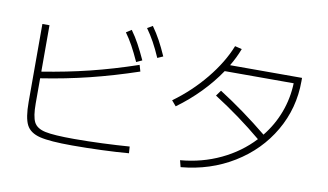

<svg xmlns="http://www.w3.org/2000/svg" viewBox="-81 -996 2038 1194"><g transform="rotate(10 937.5 -398.5)"><path d="M116.2 -216.8V-709H161.1V-416Q317.4 -440.9 459 -475.8Q600.6 -510.7 755.9 -563.5L767.6 -523.4Q611.8 -470.7 464.4 -434.3Q316.9 -397.9 161.1 -374V-215.8Q161.1 -132.8 179.2 -97.7Q197.3 -62.5 252 -50.8Q306.6 -39.1 435.5 -39.1Q520 -39.1 613.5 -43Q707 -46.9 783.2 -52.7L786.1 -10.7Q712.9 -4.4 615.5 -0.7Q518.1 2.9 429.7 2.9Q288.6 2.9 225.1 -12.7Q161.6 -28.3 138.9 -72.8Q116.2 -117.2 116.2 -216.8ZM636.7 -748 669.9 -769.5Q697.8 -731 720.2 -689.5Q742.7 -647.9 767.6 -593.8L731.4 -577.1Q706.1 -632.8 684.1 -672.9Q662.1 -712.9 636.7 -748ZM761.7 -796.9 794.9 -816.4Q822.8 -777.3 845.5 -735.6Q868.2 -693.8 891.6 -640.6L856.4 -625Q833 -678.7 810.5 -719.5Q788.1 -760.3 761.7 -796.9Z M1560.5 -236.3Q1418 -355.5 1256.8 -458L1282.2 -493.2Q1437.5 -394.5 1589.8 -270Q1649.4 -343.8 1682.6 -432.1Q1715.8 -520.5 1719.2 -617.2H1283.7Q1233.9 -543 1167 -474.4Q1100.1 -405.8 1021.5 -348.6L993.2 -381.8Q1105 -462.9 1191.7 -568.8Q1278.3 -674.8 1320.3 -781.2L1364.3 -770.5Q1343.3 -714.8 1310.1 -659.2H1764.6V-638.7Q1764.6 -467.8 1680.9 -323.5Q1597.2 -179.2 1449.5 -88.6Q1301.8 2 1117.2 18.6L1106.4 -23.4Q1243.2 -35.2 1359.9 -90.6Q1476.6 -146 1560.5 -236.3Z"/></g></svg>

Font: Pretendard ExtraLight
Style: Regular
Weight: 200
Designer: Base glyphs from Inter by Rasmus Andersson; Hangeul glyphs from Noto Sans CJK(Source Han Sans) by Jang Soo-young and Kan
Foundry: Kil Hyung-jin
Version: Version 1.309